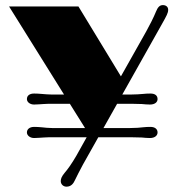

<svg xmlns="http://www.w3.org/2000/svg" viewBox="-20 -716 686 742"><path d="M111.8 -182.6C126 -182.6 135.7 -184.1 148.4 -184.6C159.2 -185.5 171.4 -185.5 185.1 -185.5H314.9L275.4 -114.7C256.8 -82.5 240.7 -60.5 230 -48.3C217.8 -33.7 214.8 -24.4 214.8 -16.1C214.8 -3.4 225.1 5.4 236.8 5.4C255.4 5.4 264.2 -7.3 270.5 -21.5C274.4 -29.3 287.6 -56.6 300.3 -79.6L359.9 -185.5H489.7C505.4 -185.5 516.6 -185.1 527.8 -184.6C539.1 -183.6 548.3 -182.6 559.6 -182.6C578.6 -182.6 588.9 -192.4 588.9 -204.1C588.9 -217.3 578.6 -225.6 561.5 -225.6C550.3 -225.6 542.5 -225.1 532.7 -224.1C522.5 -222.7 504.4 -221.2 483.4 -221.2H379.9L432.6 -314.9H489.7C505.4 -314.9 516.6 -314.5 527.8 -314C539.1 -313 548.3 -312 559.6 -312C578.6 -312 588.9 -321.3 588.9 -333C588.9 -347.2 578.6 -354.5 561.5 -354.5C550.3 -354.5 542.5 -354 532.7 -353C522.5 -352.1 504.4 -350.6 483.4 -350.6H452.6L605 -621.6C624.5 -656.2 629.9 -666 629.9 -678.2C629.9 -689.9 621.1 -696.3 609.4 -696.3C597.2 -696.3 589.8 -688.5 582.5 -670.4C575.2 -651.4 554.7 -611.3 544.9 -594.2L447.3 -420.9L283.2 -690.9H15.1L227.5 -350.6H181.2C167 -350.6 153.8 -352.1 141.1 -353C130.4 -354 120.1 -354.5 111.8 -354.5C95.2 -354.5 84 -347.2 84 -333C84 -321.3 96.2 -312 111.8 -312C126 -312 135.7 -313.5 148.4 -314C159.2 -314.9 171.4 -314.9 185.1 -314.9H250L308.6 -221.2H181.2C167 -221.2 153.8 -222.7 141.1 -224.1C130.4 -225.1 120.1 -225.6 111.8 -225.6C95.2 -225.6 84 -217.3 84 -204.1C84 -192.4 96.2 -182.6 111.8 -182.6Z"/></svg>

Font: Limelight
Style: Regular
Weight: 400
Designer: Nicole Fally
Foundry: Nicole Fally
Version: Version 1.002